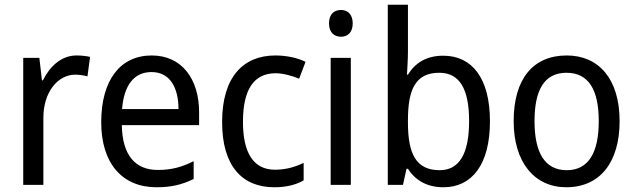

<svg xmlns="http://www.w3.org/2000/svg" viewBox="-20 -846 2683 810"><path d="M303 -612C239 -612 191 -567 161 -507H157L146 -602H78V-66H163V-350C163 -457 224 -531 297 -531C314 -531 334 -528 349 -524L360 -606C343 -610 322 -612 303 -612Z M620 -612C488 -612 407 -509 407 -330C407 -160 493 -56 640 -56C703 -56 748 -67 797 -91V-166C747 -141 703 -129 646 -129C549 -129 496 -193 494 -318H820V-372C820 -513 747 -612 620 -612ZM619 -542C698 -542 733 -475 733 -386H495C503 -487 546 -542 619 -542Z M1137 -56C1187 -56 1228 -66 1261 -85V-159C1226 -142 1187 -130 1140 -130C1050 -130 1005 -200 1005 -332C1005 -467 1050 -537 1143 -537C1174 -537 1213 -526 1242 -514L1269 -585C1238 -601 1191 -612 1142 -612C1006 -612 917 -521 917 -331C917 -144 1003 -56 1137 -56Z M1419 -804C1389 -804 1368 -786 1368 -747C1368 -710 1389 -691 1419 -691C1447 -691 1468 -710 1468 -747C1468 -785 1447 -804 1419 -804ZM1460 -602H1375V-66H1460Z M1701 -629V-826H1616V-66H1680L1695 -134H1701C1731 -87 1779 -56 1851 -56C1971 -56 2047 -152 2047 -334C2047 -517 1971 -611 1850 -611C1778 -611 1731 -580 1701 -531H1697C1698 -556 1701 -593 1701 -629ZM1833 -539C1919 -539 1959 -471 1959 -335C1959 -198 1918 -128 1835 -128C1735 -128 1701 -197 1701 -329V-339C1701 -467 1732 -539 1833 -539Z M2594 -335C2594 -514 2505 -612 2371 -612C2228 -612 2147 -512 2147 -335C2147 -161 2235 -56 2369 -56C2511 -56 2594 -161 2594 -335ZM2235 -335C2235 -466 2276 -539 2370 -539C2464 -539 2506 -466 2506 -335C2506 -204 2464 -128 2371 -128C2277 -128 2235 -204 2235 -335Z"/></svg>

Font: Noto Sans Malayalam UI SemiCondensed
Style: Regular
Weight: 400
Width: 4
Designer: Jelle Bosma - Monotype Design Team
Foundry: Monotype Imaging Inc.
Version: Version 2.104